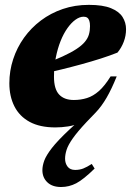

<svg xmlns="http://www.w3.org/2000/svg" viewBox="-20 -496 526 770"><path d="M364 -45 327 -6.5Q290 33 271.5 59.5Q253 86 247 105Q241 124 241 140.5Q241 159 251 172.2Q261 185.5 281.5 185.5Q299 185.5 313.8 179.8Q328.5 174 348 161.5L359.5 180Q314.5 224 285.8 239Q257 254 225 254Q189.5 254 169.8 235Q150 216 150 186.5Q150 169 157.5 148.2Q165 127.5 188.2 97.5Q211.5 67.5 258.5 23.5L295.5 -10.5L300 -3Q279 7 253 11Q227 15 202 15Q140 15 99 -7.2Q58 -29.5 37.8 -69.5Q17.5 -109.5 17.5 -162Q17.5 -212 32.8 -258.5Q48 -305 76.2 -344.5Q104.5 -384 144 -413.8Q183.5 -443.5 232 -460Q280.5 -476.5 336.5 -476.5Q392.5 -476.5 425 -463.2Q457.5 -450 471.5 -427.8Q485.5 -405.5 485.5 -379Q485.5 -352.5 476.2 -328.2Q467 -304 451 -285Q421 -273 384.2 -261.2Q347.5 -249.5 307.5 -238.5Q267.5 -227.5 226.5 -217.5Q185.5 -207.5 147 -199L149 -236Q197 -254 230.8 -269.5Q264.5 -285 286.2 -299.2Q308 -313.5 320 -327.8Q332 -342 336.5 -357.5Q341 -373 341 -391Q341 -404.5 338.2 -412.8Q335.5 -421 330 -425Q324.5 -429 315.5 -429Q299.5 -429 282.8 -417Q266 -405 250.5 -383.2Q235 -361.5 223 -331.5Q211 -301.5 203.8 -265.2Q196.5 -229 196.5 -188Q196.5 -139 217 -117Q237.5 -95 276 -95Q304 -95 328.8 -102.8Q353.5 -110.5 376.8 -131Q400 -151.5 423.5 -189.5H448Q428 -139.5 407.5 -104.2Q387 -69 364 -45Z"/></svg>

Font: Newsreader 36pt ExtraBold
Style: Italic
Weight: 800
Italic angle: -17°
Designer: Hugues Gentile
Foundry: Production Type
Version: Version 1.003